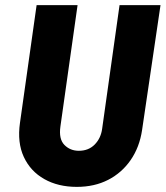

<svg xmlns="http://www.w3.org/2000/svg" viewBox="-20 -720 647 750"><path d="M280 10Q207 10 153 -20.5Q99 -51 73 -107Q47 -163 58 -240L123 -700H283L216 -226Q209 -177 231.5 -154Q254 -131 288 -131Q326 -131 350 -155.5Q374 -180 379 -217L447 -700H607L535 -212Q525 -145 490.5 -95Q456 -45 402.5 -17.5Q349 10 280 10Z"/></svg>

Font: Finlandica
Style: Italic
Weight: 400
Italic angle: -8°
Designer: Niklas Ekholm, Juho Hiilivirta, Jaakko Suomalainen
Foundry: Helsinki Type Studio
Version: Version 1.064